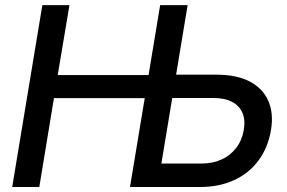

<svg xmlns="http://www.w3.org/2000/svg" viewBox="-20 -748 1148 768"><path d="M28.8 0 149.4 -727.5H257.8L210.9 -447.8H623.5L608.4 -355.5H195.8L137.2 0ZM650.9 -449.2H847.2Q925.8 -449.2 978 -422.4Q1030.3 -395.5 1052.7 -345.7Q1075.2 -295.9 1064 -228Q1052.2 -158.2 1014.6 -106.9Q977.1 -55.7 917.2 -27.8Q857.4 0 779.8 0H500L620.6 -727.5H730.5L625.5 -93.8H785.6Q831.1 -93.8 866.5 -110.1Q901.9 -126.5 925 -156.7Q948.2 -187 955.1 -228Q961.9 -268.1 949.7 -296.6Q937.5 -325.2 908.2 -340.6Q878.9 -356 833.5 -356H635.7Z"/></svg>

Font: Inter 24pt Medium
Style: Italic
Weight: 500
Italic angle: -9.3988°
Designer: Rasmus Andersson
Foundry: rsms
Version: Version 4.001;git-66647c0bb